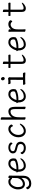

<svg xmlns="http://www.w3.org/2000/svg" viewBox="2289 -3036 922 5540"><g transform="rotate(-90 2750.0 -266.0)"><path d="M225 175Q110 175 61 84Q58 79 58 76Q58 62 72.5 45Q87 28 101 28Q114 28 117 39Q132 80 156.5 97Q181 114 225 114Q316 114 363 38Q385 1 385 -51V-108Q357 -60 309.5 -33.5Q262 -7 213 -7Q140 -7 97.5 -59.5Q55 -112 55 -211Q55 -312 119.5 -399Q184 -486 275 -486Q358 -486 386 -433Q386 -445 384.5 -455.5Q383 -466 383 -475Q383 -485 403 -485Q419 -485 436 -477Q453 -469 453 -458Q449 -364 449 -50Q449 91 338 149Q288 175 225 175ZM213 -67Q244 -67 279 -85Q361 -126 381 -225Q386 -257 386 -382Q384 -379 372 -379Q363 -379 357 -386Q327 -427 275 -427Q212 -427 167 -359Q122 -291 122 -212Q122 -132 145.5 -99.5Q169 -67 213 -67Z M730 18Q682 18 644.5 -8Q607 -34 585 -82Q563 -130 563 -210Q544 -226 544 -241Q544 -254 564 -254L569 -255Q583 -330 644 -406Q711 -486 797 -486Q855 -486 889 -464.5Q923 -443 936.5 -409Q950 -375 950 -340Q950 -306 945 -287Q932 -234 765 -205Q709 -196 628 -196Q628 -120 657.5 -80.5Q687 -41 730 -41Q843 -41 917 -124Q932 -140 941 -140Q953 -140 953 -128Q953 -120 940 -97Q913 -45 830 -2Q788 18 730 18ZM635 -252H650Q716 -252 760.5 -260.5Q805 -269 835 -278.5Q865 -288 874.5 -301Q884 -314 884 -341Q884 -428 797 -428Q736 -428 691.5 -369.5Q647 -311 635 -252Z M1255 18Q1202 18 1166.5 3.5Q1131 -11 1110.5 -30Q1090 -49 1080.5 -65.5Q1071 -82 1071 -85Q1071 -99 1084.5 -116Q1098 -133 1110 -133Q1120 -133 1122 -125Q1129 -104 1142.5 -84.5Q1156 -65 1182 -52.5Q1208 -40 1255 -40Q1308 -40 1336.5 -65.5Q1365 -91 1365 -126Q1365 -162 1348.5 -184.5Q1332 -207 1286 -218.5Q1240 -230 1195 -242Q1093 -266 1093 -356Q1093 -394 1115.5 -423Q1138 -452 1176.5 -469Q1215 -486 1260 -486Q1316 -486 1349 -470.5Q1382 -455 1396 -437.5Q1410 -420 1410 -413Q1410 -407 1406.5 -397.5Q1403 -388 1395.5 -378.5Q1388 -369 1377 -369Q1369 -369 1360 -383Q1336 -422 1289 -429Q1275 -431 1260 -431Q1210 -431 1183.5 -409Q1157 -387 1157 -354Q1157 -333 1169.5 -319Q1182 -305 1217 -296L1303 -273Q1431 -243 1431 -128Q1431 -50 1349 -3Q1309 18 1255 18Z M1737 18Q1689 18 1648.5 -7Q1608 -32 1583.5 -80Q1559 -128 1559 -194Q1559 -309 1633 -399Q1710 -486 1794 -486Q1863 -486 1900 -446Q1927 -417 1927 -401Q1927 -386 1913 -370.5Q1899 -355 1886 -355Q1877 -355 1873 -365Q1863 -394 1846 -408Q1822 -427 1796 -427Q1743 -427 1685 -361Q1627 -290 1627 -199Q1627 -146 1644 -110.5Q1661 -75 1687 -57.5Q1713 -40 1737 -40Q1829 -40 1916 -139Q1931 -155 1942 -155Q1952 -155 1952 -143Q1952 -138 1939.5 -112.5Q1927 -87 1901 -57.5Q1875 -28 1834.5 -5Q1794 18 1737 18Z M2116 11Q2101 11 2084 3Q2067 -5 2067 -17L2068 -88Q2068 -600 2067.5 -621Q2067 -642 2066.5 -664.5Q2066 -687 2066 -697Q2066 -707 2086 -707Q2101 -707 2118.5 -699Q2136 -691 2136 -679Q2134 -547 2134 -386Q2157 -428 2204 -456.5Q2251 -485 2302 -485Q2384 -485 2416 -421Q2438 -374 2438 -297Q2438 -99 2439 -78L2441 2Q2441 11 2421 11Q2405 11 2388 3Q2371 -5 2371 -17L2373 -84V-293Q2373 -353 2358.5 -388Q2344 -423 2302 -423Q2233 -423 2187 -368Q2144 -313 2139 -229Q2135 -187 2134 -116Q2134 -55 2136 -23V2Q2136 11 2116 11Z M2730 18Q2682 18 2644.5 -8Q2607 -34 2585 -82Q2563 -130 2563 -210Q2544 -226 2544 -241Q2544 -254 2564 -254L2569 -255Q2583 -330 2644 -406Q2711 -486 2797 -486Q2855 -486 2889 -464.5Q2923 -443 2936.5 -409Q2950 -375 2950 -340Q2950 -306 2945 -287Q2932 -234 2765 -205Q2709 -196 2628 -196Q2628 -120 2657.5 -80.5Q2687 -41 2730 -41Q2843 -41 2917 -124Q2932 -140 2941 -140Q2953 -140 2953 -128Q2953 -120 2940 -97Q2913 -45 2830 -2Q2788 18 2730 18ZM2635 -252H2650Q2716 -252 2760.5 -260.5Q2805 -269 2835 -278.5Q2865 -288 2874.5 -301Q2884 -314 2884 -341Q2884 -428 2797 -428Q2736 -428 2691.5 -369.5Q2647 -311 2635 -252Z M3107 6Q3091 6 3082 -12.5Q3073 -31 3073 -45Q3073 -63 3088 -63L3128 -62L3216 -63Q3217 -110 3217 -427Q3181 -422 3158 -422Q3135 -422 3123 -421Q3108 -421 3099.5 -440.5Q3091 -460 3091 -474Q3091 -491 3104 -491Q3138 -485 3148 -485Q3217 -485 3251 -495Q3274 -495 3288 -466Q3294 -455 3294 -449Q3294 -442 3291 -435.5Q3288 -429 3288 -416Q3288 -129 3289 -64Q3384 -64 3397 -65Q3412 -65 3420.5 -45.5Q3429 -26 3429 -12Q3429 5 3416 5Q3381 -1 3304 -1Q3209 -1 3153 1ZM3250 -590Q3231 -590 3216.5 -610Q3202 -630 3202 -650Q3202 -669 3214 -683.5Q3226 -698 3250 -698Q3269 -698 3283.5 -677.5Q3298 -657 3298 -636Q3298 -618 3285.5 -604Q3273 -590 3250 -590Z M3781 18Q3725 18 3700 -13Q3675 -44 3675 -110V-425H3611Q3591 -424 3579 -422Q3567 -422 3562 -435.5Q3557 -449 3557 -461Q3557 -485 3575 -485Q3605 -483 3675 -483V-559Q3673 -615 3673 -635Q3673 -645 3689 -645Q3706 -645 3725 -638.5Q3744 -632 3744 -617Q3742 -563 3741 -483Q3883 -483 3922 -486Q3934 -486 3939.5 -472.5Q3945 -459 3945 -446Q3945 -423 3929 -423Q3909 -423 3890 -424Q3871 -425 3741 -425V-108Q3741 -70 3750.5 -58Q3760 -46 3792 -46Q3838 -46 3911 -88Q3928 -100 3935 -100Q3941 -100 3941 -89Q3941 -64 3888 -25Q3829 18 3781 18Z M4230 18Q4182 18 4144.5 -8Q4107 -34 4085 -82Q4063 -130 4063 -210Q4044 -226 4044 -241Q4044 -254 4064 -254L4069 -255Q4083 -330 4144 -406Q4211 -486 4297 -486Q4355 -486 4389 -464.5Q4423 -443 4436.5 -409Q4450 -375 4450 -340Q4450 -306 4445 -287Q4432 -234 4265 -205Q4209 -196 4128 -196Q4128 -120 4157.5 -80.5Q4187 -41 4230 -41Q4343 -41 4417 -124Q4432 -140 4441 -140Q4453 -140 4453 -128Q4453 -120 4440 -97Q4413 -45 4330 -2Q4288 18 4230 18ZM4135 -252H4150Q4216 -252 4260.5 -260.5Q4305 -269 4335 -278.5Q4365 -288 4374.5 -301Q4384 -314 4384 -341Q4384 -428 4297 -428Q4236 -428 4191.5 -369.5Q4147 -311 4135 -252Z M4656 10Q4640 10 4621.5 2.5Q4603 -5 4603 -18L4605 -81Q4605 -378 4604 -398Q4602 -454 4602 -474Q4603 -484 4622 -484Q4638 -484 4656.5 -476.5Q4675 -469 4675 -456Q4675 -446 4673.5 -434Q4672 -422 4672 -405Q4693 -439 4730.5 -462.5Q4768 -486 4820 -486Q4880 -486 4919 -452Q4935 -438 4935 -426Q4935 -410 4923.5 -392Q4912 -374 4899 -374Q4892 -374 4885 -384Q4874 -403 4853 -412Q4832 -421 4817 -421Q4775 -421 4739 -395Q4703 -369 4685 -315Q4672 -278 4672 -201Q4671 -163 4671 -106Q4671 -75 4673.5 -46Q4676 -17 4676 0Q4676 10 4656 10Z M5281 18Q5225 18 5200 -13Q5175 -44 5175 -110V-425H5111Q5091 -424 5079 -422Q5067 -422 5062 -435.5Q5057 -449 5057 -461Q5057 -485 5075 -485Q5105 -483 5175 -483V-559Q5173 -615 5173 -635Q5173 -645 5189 -645Q5206 -645 5225 -638.5Q5244 -632 5244 -617Q5242 -563 5241 -483Q5383 -483 5422 -486Q5434 -486 5439.5 -472.5Q5445 -459 5445 -446Q5445 -423 5429 -423Q5409 -423 5390 -424Q5371 -425 5241 -425V-108Q5241 -70 5250.5 -58Q5260 -46 5292 -46Q5338 -46 5411 -88Q5428 -100 5435 -100Q5441 -100 5441 -89Q5441 -64 5388 -25Q5329 18 5281 18Z"/></g></svg>

Font: LXGW WenKai Mono TC
Style: Regular
Weight: 400
Designer: LXGW / Fontworks Inc.
Foundry: LXGW / Fontworks Inc.
Version: Version 1.330